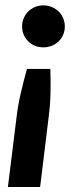

<svg xmlns="http://www.w3.org/2000/svg" viewBox="-20 -544 298 730"><path d="M10 167 43 -99Q48.5 -144.5 58.8 -189Q69 -233.5 82.5 -282H171.5Q173 -233.5 172 -189Q171 -144.5 165 -99L132.5 167ZM64 -443.5Q64 -460 70.2 -474.8Q76.5 -489.5 87.2 -500.2Q98 -511 112.8 -517.2Q127.5 -523.5 145 -523.5Q162 -523.5 177 -517.2Q192 -511 203 -500.2Q214 -489.5 220.2 -474.8Q226.5 -460 226.5 -443.5Q226.5 -426.5 220.2 -412Q214 -397.5 203 -386.8Q192 -376 177 -370Q162 -364 145 -364Q127.5 -364 112.8 -370Q98 -376 87.2 -386.8Q76.5 -397.5 70.2 -412Q64 -426.5 64 -443.5Z"/></svg>

Font: Lato Heavy
Style: Italic
Weight: 800
Italic angle: -7°
Designer: Lukasz Dziedzic
Foundry: tyPoland Lukasz Dziedzic
Version: Version 2.007; 2014-02-27